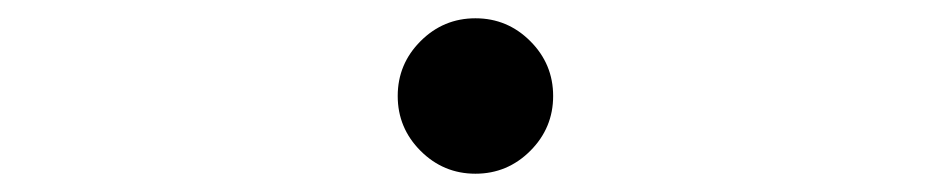

<svg xmlns="http://www.w3.org/2000/svg" viewBox="-20 -485 1040 210"><path d="M440 -440Q465 -465 500 -465Q535 -465 560 -440Q585 -415 585 -380Q585 -345 560 -320Q535 -295 500 -295Q465 -295 440 -320Q415 -345 415 -380Q415 -415 440 -440Z"/></svg>

Font: Noto Sans CJK TC Thin
Style: Regular
Weight: 250
Designer: Ryoko NISHIZUKA ???? (kana & ideographs); Paul D. Hunt (Latin, Greek & Cyrillic); Wenlong ZHANG ??? (bopomofo); Sandoll 
Foundry: Adobe Systems Incorporated
Version: Version 1.004 January 19, 2016